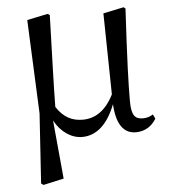

<svg xmlns="http://www.w3.org/2000/svg" viewBox="-53 -582 739 839"><g transform="rotate(-5 316.5 -162.5)"><path d="M291 15C356 15 405 -33 437 -116C442 -28 472 15 527 15C568 15 598 -7 616 -37L607 -56C594 -49 582 -43 563 -43C529 -43 512 -58 512 -122C512 -200 515 -295 528 -528L520 -534L430 -515L436 -159C401 -90 355 -60 300 -60C255 -60 217 -77 185 -126C186 -224 190 -323 196 -528L187 -534L96 -515L114 -104L94 202L104 209L194 189L170 -68C197 -17 243 15 291 15Z"/></g></svg>

Font: Source Han Serif CN Medium
Style: Regular
Weight: 500
Designer: Ryoko NISHIZUKA 西塚涼子 (kana & ideographs); Frank Grießhammer (Latin, Greek & Cyrillic); Wenlong ZHANG 张文龙 (bopomofo); San
Foundry: Adobe
Version: Version 2.002;hotconv 1.1.0;makeotfexe 2.6.0